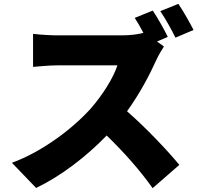

<svg xmlns="http://www.w3.org/2000/svg" viewBox="-20 -897 1040 999"><path d="M775 -842 681 -804C696 -781 712 -753 726 -726C702 -719 659 -713 614 -713H280C251 -713 187 -716 152 -721V-549C180 -551 235 -557 280 -557H591C570 -493 516 -405 451 -331C362 -232 204 -109 42 -50L168 81C299 18 430 -83 535 -192C625 -105 710 -9 774 82L913 -39C858 -107 738 -234 641 -318C706 -408 759 -508 792 -582C803 -607 824 -642 833 -655L797 -681L853 -705C838 -737 801 -803 775 -842ZM908 -877 814 -839C840 -801 873 -742 893 -701L987 -741C970 -775 934 -839 908 -877Z"/></svg>

Font: Source Han Sans HK Heavy
Style: Regular
Weight: 900
Designer: Ryoko NISHIZUKA 西塚涼子 (kana, bopomofo & ideographs); Paul D. Hunt (Latin, Greek & Cyrillic); Sandoll Communications 산돌커뮤니
Foundry: Adobe
Version: Version 2.000;hotconv 1.0.107;makeotfexe 2.5.65593